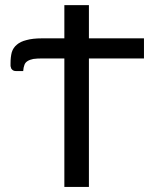

<svg xmlns="http://www.w3.org/2000/svg" viewBox="-20 -736 617 756"><path d="M546.9 -505.9Q493.2 -505.9 330.1 -505.9Q330.1 -379.9 330.1 0Q305.7 0 233.4 0Q233.4 -127 233.4 -505.9Q211.9 -505.9 148.4 -505.9Q126 -505.9 111.3 -503.9Q96.7 -501 87.9 -495.1Q79.1 -489.3 76.2 -480.5Q72.3 -470.7 71.3 -456.1Q62.5 -456.1 43.9 -456.1Q36.1 -456.1 31.2 -459Q27.3 -461.9 24.4 -465.8Q22.5 -470.7 21.5 -475.6Q21.5 -481.4 21.5 -487.3Q21.5 -511.7 26.4 -530.3Q32.2 -548.8 46.9 -560.5Q60.5 -572.3 84 -578.1Q108.4 -585 144.5 -585Q173.8 -585 233.4 -585Q233.4 -617.2 233.4 -715.8Q257.8 -715.8 330.1 -715.8Q330.1 -683.6 330.1 -585Q383.8 -585 546.9 -585Q546.9 -564.5 546.9 -505.9Z"/></svg>

Font: Lato
Style: Regular
Weight: 400
Designer: Lukasz Dziedzic with Adam Twardoch and Botio Nikoltchev
Version: Version 2.015; 2015-08-06; http://www.latofonts.com/